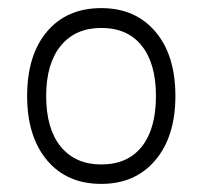

<svg xmlns="http://www.w3.org/2000/svg" viewBox="-20 -441 500 474"><path d="M230 13Q145 13 96 -45.5Q47 -104 47 -204Q47 -305 96 -363Q145 -421 230 -421Q314 -421 363.5 -363Q413 -305 413 -204Q413 -104 363.5 -45.5Q314 13 230 13ZM230 -35Q295 -35 330 -79Q365 -123 365 -204Q365 -284 330 -328Q295 -372 230 -372Q166 -372 130 -328Q94 -284 94 -204Q94 -123 130 -79Q166 -35 230 -35Z"/></svg>

Font: Zen Kurenaido
Style: Regular
Weight: 400
Designer: Yoshimichi Ohira
Foundry: Positype
Version: Version 1.001